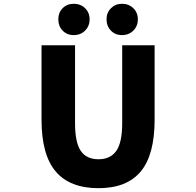

<svg xmlns="http://www.w3.org/2000/svg" viewBox="-20 -984 1040 1018"><path d="M502 13.7Q350.6 13.7 275.4 -74.7Q200.2 -163.1 200.2 -349.6V-744.1H377.9V-331.1Q377.9 -228.5 408.2 -184.1Q438.5 -139.6 502 -139.6Q565.4 -139.6 596.7 -184.1Q627.9 -228.5 627.9 -331.1V-744.1H799.8V-349.6Q799.8 -163.1 726.1 -74.7Q652.3 13.7 502 13.7ZM289.1 -881.8Q289.1 -917 312 -940.4Q335 -963.9 371.1 -963.9Q407.2 -963.9 431.2 -940.4Q455.1 -917 455.1 -881.8Q455.1 -845.7 431.2 -821.8Q407.2 -797.9 371.1 -797.9Q335 -797.9 312 -821.8Q289.1 -845.7 289.1 -881.8ZM544.9 -881.8Q544.9 -917 568.4 -940.4Q591.8 -963.9 627 -963.9Q663.1 -963.9 687 -940.4Q710.9 -917 710.9 -881.8Q710.9 -845.7 687 -821.8Q663.1 -797.9 627 -797.9Q590.8 -797.9 567.9 -821.8Q544.9 -845.7 544.9 -881.8Z"/></svg>

Font: GenEi Gothic M Heavy
Style: Regular
Weight: 800
Designer: o_tamon (Modified); [Source Han Sans]
Ryoko NISHIZUKA  (kana & ideographs); Paul D. Hunt (Latin, Greek & Cyrillic); Wenl
Version: Version 1.1a;Original Version 1.004